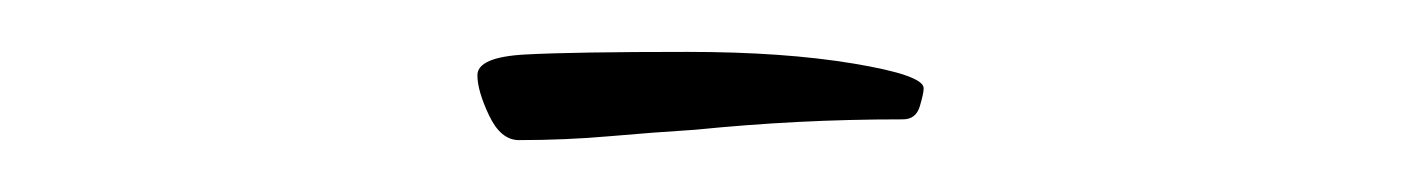

<svg xmlns="http://www.w3.org/2000/svg" viewBox="-20 -415 540 74"><path d="M180 -361Q173 -361 168.5 -370.5Q164 -380 164 -386Q164 -393 182.5 -394Q201 -395 245 -395Q282 -395 309 -390.5Q336 -386 336 -381Q336 -379 334.5 -374Q333 -369 328 -369Q307 -369 287.5 -368Q268 -367 248 -365Q232 -364 215 -362.5Q198 -361 180 -361Z"/></svg>

Font: Lavishly Yours
Style: Regular
Weight: 400
Designer: Robert E. Leuschke
Foundry: Robert E. Leuschke
Version: Version 1.010; ttfautohint (v1.8.3)